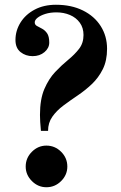

<svg xmlns="http://www.w3.org/2000/svg" viewBox="-20 -774 510 807"><path d="M152 -224Q150 -243 149 -261Q148 -279 148 -291Q148 -357 166.5 -400Q185 -443 212 -471.5Q239 -500 266.5 -522.5Q294 -545 312.5 -569Q331 -593 331 -627Q331 -657 315.5 -678.5Q300 -700 274 -711Q248 -722 217 -722Q191 -722 170.5 -715.5Q150 -709 138 -699.5Q126 -690 126 -680Q126 -670 135 -665Q144 -660 156.5 -653.5Q169 -647 178 -634Q187 -621 187 -595Q187 -572 167 -555Q147 -538 117 -538Q88 -538 66.5 -555Q45 -572 45 -606Q45 -645 66 -679Q87 -713 125.5 -733.5Q164 -754 215 -754Q280 -754 328.5 -730Q377 -706 403.5 -664Q430 -622 430 -569Q430 -519 412 -483Q394 -447 366 -420.5Q338 -394 306 -372.5Q274 -351 246 -330Q218 -309 200 -283.5Q182 -258 182 -224ZM175 13Q140 13 114 -13Q88 -39 88 -74Q88 -110 114 -136Q140 -162 175 -162Q211 -162 237 -136Q263 -110 263 -74Q263 -39 237 -13Q211 13 175 13Z"/></svg>

Font: Libre Bodoni
Style: Bold
Weight: 700
Designer: Pablo Impallari, Rodrigo Fuenzalida
Foundry: Impallari Type
Version: Version 2.005;gftools[0.9.23]